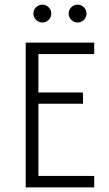

<svg xmlns="http://www.w3.org/2000/svg" viewBox="-20 -809 471 829"><path d="M91 0V-625H386.8V-575.7H145.8V-409.7H338.2V-361.1H145.8V-49.3H386.8V0ZM315.3 -711.8Q299.3 -711.8 287.8 -723.3Q276.4 -734.7 276.4 -750Q276.4 -766.7 287.8 -777.8Q299.3 -788.9 315.3 -788.9Q331.2 -788.9 342.4 -777.4Q353.5 -766 353.5 -750Q353.5 -734.7 342.4 -723.3Q331.2 -711.8 315.3 -711.8ZM163.2 -711.8Q147.2 -711.8 135.8 -723.3Q124.3 -734.7 124.3 -750Q124.3 -766.7 135.8 -777.8Q147.2 -788.9 163.2 -788.9Q179.2 -788.9 190.3 -777.4Q201.4 -766 201.4 -750Q201.4 -734.7 190.3 -723.3Q179.2 -711.8 163.2 -711.8Z"/></svg>

Font: Afacad Flux Light
Style: Regular
Weight: 300
Designer: Kristian Moeller
Foundry: Dicotype
Version: Version 1.100